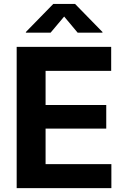

<svg xmlns="http://www.w3.org/2000/svg" viewBox="-20 -969 647 989"><path d="M65.9 0V-727.5H552.7V-604H214.8V-428.2H527.3V-306.6H214.8V-123.5H553.7V0ZM240.7 -800.8H113.3V-804.2L254.4 -948.7H366.7L507.8 -804.2V-800.8H379.9L310.5 -883.8Z"/></svg>

Font: Inter
Style: Bold
Weight: 700
Designer: Rasmus Andersson
Foundry: rsms
Version: Version 4.001;git-9221beed3